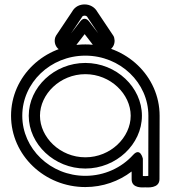

<svg xmlns="http://www.w3.org/2000/svg" viewBox="-20 -808 760 855"><path d="M690.2 -10.4 690.8 -292.6C690.8 -468.9 541.4 -610.2 360 -610.2C178.6 -610.2 29.2 -468.9 29.2 -292.6C29.2 -116.3 178.6 25 360 25C437.8 25 509.4 -0.9 566.2 -44.3C566.2 -33.6 566.2 -21 566.2 -9.5C566.2 33 619.1 26.3 626.4 26.3C634.8 26.3 690.2 32.8 690.2 -10.4ZM640.3 -24.6C631.7 -23.5 622 -23.6 616.2 -24.2L616.2 -101.2C616.2 -101.2 605.1 -153.9 572.6 -118C521.2 -61.2 445.1 -25 360 -25C204.3 -25 79.2 -145.9 79.2 -292.6C79.2 -439.3 204.3 -560.2 360 -560.2C515.7 -560.2 640.8 -439.3 640.8 -292.6ZM108 -292.6C108 -165.7 222.2 -57.5 360 -57.5C497.8 -57.5 612 -165.7 612 -292.6C612 -419.5 497.8 -527.7 360 -527.7C222.2 -527.7 108 -419.5 108 -292.6ZM158 -292.6C158 -388.7 247.5 -477.7 360 -477.7C472.6 -477.7 562 -388.7 562 -292.6C562 -196.5 472.6 -107.5 360 -107.5C247.5 -107.5 158 -196.5 158 -292.6ZM357 -738.3C363.3 -738.3 368 -734.6 369.1 -732.1C369.7 -731 370.5 -729.6 371 -728.8C375.3 -722.5 398.9 -687.1 417.3 -659.7L376.8 -712.3C374.9 -714.8 357.5 -738.6 337.2 -712.3L296.7 -659.7C317.2 -690.4 338.4 -722.1 343 -728.8C343.7 -729.8 344.5 -731.3 344.9 -732.1C346.3 -735.2 350.4 -738.3 357 -738.3ZM357 -788.3C335.7 -788.3 313.7 -779.5 300.5 -755.3C290.7 -740.6 230.5 -650.7 230.5 -650.7L229.4 -649C228.2 -647.2 226.8 -644.3 226.1 -641.7L225.5 -639.8C221.3 -624.6 223.9 -605.8 237.7 -592.1C247.1 -582.7 259.6 -578.3 271.7 -578.3C294.8 -578.3 312.8 -591.7 322.3 -611L357 -656L391.7 -611C399.6 -595.2 417.2 -578.3 442.3 -578.3C455.1 -578.3 468.1 -583.2 477.7 -593.5C490.3 -607.1 492.5 -625.1 488.5 -639.8L487.9 -641.7C487.4 -643.9 486.1 -646.8 484.6 -649L483.5 -650.7C483.3 -650.9 425.3 -737.7 413.5 -755.3C401.9 -776.4 380.1 -788.3 357 -788.3Z"/></svg>

Font: Hi.
Style: Regular
Weight: 400
Designer: Mew Too, Robert Jablonski
Foundry: Cannot Into Space Fonts
Version: Version 1.996